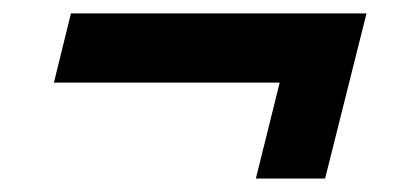

<svg xmlns="http://www.w3.org/2000/svg" viewBox="-20 -408 590 282"><path d="M355.8 -145.8 390.8 -286.7H59.2L84.2 -388.3H518.3L457.5 -145.8Z"/></svg>

Font: Funnel Sans SemiBold
Style: Italic
Weight: 600
Italic angle: -14.036°
Designer: NORD ID, Kristian Moeller
Foundry: Dicotype
Version: Version 1.000